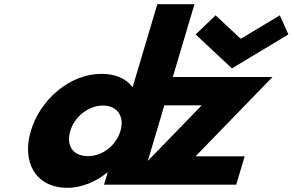

<svg xmlns="http://www.w3.org/2000/svg" viewBox="-20 -880 1394 915"><path d="M763.3 -378H941.3L684.4 -113.1ZM1007.5 -807 912.4 -716 1085.2 -554 1354.4 -716 1313.5 -807 1127.2 -695ZM127 -256C82.3 -106 151.3 15 301.3 15C371.3 15 440.5 -16 491 -58H493L475.8 0H574.8H650.8H1105.8L1145.9 -135H911.9L1278.5 -513H803.5L906.8 -860H729.8L611.9 -464C582.1 -505 532 -528 463 -528C313 -528 171.6 -406 127 -256ZM315 -256C336.1 -327 404 -377 471 -377C537 -377 575.1 -327 554 -256C533.1 -186 468.2 -136 399.2 -136C327.2 -136 294.1 -186 315 -256Z"/></svg>

Font: Hussar
Style: BdOblThree
Weight: 700
Foundry: Cannot Into Space Fonts
Version: Version 2.00